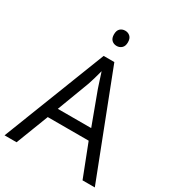

<svg xmlns="http://www.w3.org/2000/svg" viewBox="-214 -1039 1059 1163"><g transform="rotate(30 316.0 -457.5)"><path d="M545.4 0 457.5 -226.6H171.4L84 0H0L279.3 -716.8H354L631.3 0ZM432.6 -300.3 349.1 -525.4Q346.2 -534.2 339.6 -554.2Q333 -574.2 326.2 -595.7Q319.3 -617.2 314.9 -630.4Q307.6 -600.6 298.8 -571.8Q290 -543 284.2 -525.4L199.2 -300.3ZM316.9 -914.6Q336.9 -914.6 351.3 -901.6Q365.7 -888.7 365.7 -861.3Q365.7 -834.5 351.3 -821.3Q336.9 -808.1 316.9 -808.1Q295.9 -808.1 282 -821.3Q268.1 -834.5 268.1 -861.3Q268.1 -888.7 282 -901.6Q295.9 -914.6 316.9 -914.6Z"/></g></svg>

Font: Open Sans
Style: Regular
Weight: 400
Designer: Monotype Design Team
Foundry: Monotype Imaging Inc.
Version: Version 3.000; ttfautohint (v1.8.4)